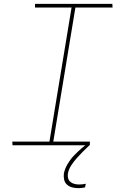

<svg xmlns="http://www.w3.org/2000/svg" viewBox="-20 -755 640 998"><path d="M447 0H45L44 -19H237L352 -716H162V-735H564L565 -716H372L257 -19H447ZM388 223Q371 223 355.5 219Q340 215 328.5 205Q317 195 313.5 179Q310 163 312 147Q317 122 331 98Q345 74 364 54Q383 34 404 16Q425 -2 448 -18L445 0Q428 16 411 33Q394 50 378.5 67.5Q363 85 350 105Q337 125 333 147Q331 160 334 171.5Q337 183 346 190.5Q355 198 367 201Q379 204 392 204Q400 204 408.5 203Q417 202 426 200L422 219Q414 221 405 222Q396 223 388 223Z"/></svg>

Font: Iosevka HT Thin Extended
Style: Italic
Weight: 100
Width: 7
Italic angle: -9°
Monospace: yes
Designer: Belleve Invis
Foundry: Belleve Invis
Version: Version 32.3.0; ttfautohint (v1.8.4)